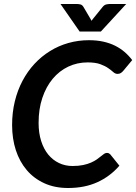

<svg xmlns="http://www.w3.org/2000/svg" viewBox="-20 -932 681 960"><path d="M40.5 0ZM342.5 -102C318.2 -102 295.7 -106.9 275 -116.8C254.3 -126.6 236.4 -140.8 221.2 -159.2C206.1 -177.8 194.2 -200.3 185.8 -227C177.2 -253.7 173 -283.8 173 -317.5C173 -363.8 179.2 -405.6 191.8 -442.8C204.2 -479.9 221.5 -511.7 243.5 -538C265.5 -564.3 291.4 -584.6 321.2 -598.8C351.1 -612.9 383.3 -620 418 -620C444.3 -620 465.6 -617 481.8 -611C497.9 -605 511.1 -598.4 521.2 -591.2C531.4 -584.1 539.8 -577.5 546.5 -571.5C553.2 -565.5 560.2 -562.5 567.5 -562.5C574.2 -562.5 579.8 -564 584.2 -567C588.8 -570 592.7 -573.5 596 -577.5L641 -631.5C629.7 -646.5 616.9 -660.1 602.8 -672.2C588.6 -684.4 572.8 -694.8 555.2 -703.5C537.8 -712.2 518.2 -718.9 496.5 -723.8C474.8 -728.6 450.8 -731 424.5 -731C388.8 -731 354.6 -726.3 321.8 -717C288.9 -707.7 258.2 -694.2 229.8 -676.5C201.2 -658.8 175.4 -637.5 152.2 -612.5C129.1 -587.5 109.2 -559.2 92.5 -527.8C75.8 -496.2 63 -461.9 54 -424.8C45 -387.6 40.5 -348.2 40.5 -306.5C40.5 -261.2 46.8 -219.3 59.2 -181C71.8 -142.7 89.9 -109.5 113.8 -81.5C137.6 -53.5 166.8 -31.6 201.5 -15.8C236.2 0.1 275.8 8 320.5 8C375.5 8 424.2 -1.6 466.5 -20.8C508.8 -39.9 545.7 -67.5 577 -103.5L531.5 -160C529.8 -161.7 527.7 -163.3 525 -165C522.3 -166.7 518.8 -167.5 514.5 -167.5C509.8 -167.5 505.2 -165.9 500.5 -162.8C495.8 -159.6 490.5 -155.5 484.5 -150.5C478.5 -145.5 471.6 -140.2 463.8 -134.8C455.9 -129.2 446.3 -124 435 -119C423.7 -114 410.5 -109.9 395.5 -106.8C380.5 -103.6 362.8 -102 342.5 -102ZM282.5 -912 378 -774.5H484.5L611 -912H528.5C523.8 -912 518.1 -911.2 511.2 -909.8C504.4 -908.2 498.2 -903.8 492.5 -896.5L445.5 -838.5L437.5 -828C436.8 -829.7 436 -831.3 435 -833C434 -834.7 433 -836.5 432 -838.5L397.5 -897C393.2 -904.3 387.8 -908.7 381.5 -910C375.2 -911.3 369.7 -912 365 -912Z"/></svg>

Font: Lato
Style: Bold Italic
Weight: 700
Italic angle: -7°
Designer: Lukasz Dziedzic
Foundry: tyPoland Lukasz Dziedzic
Version: Version 2.007; 2014-02-27